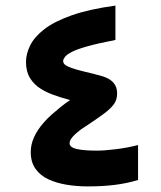

<svg xmlns="http://www.w3.org/2000/svg" viewBox="-20 -660 576 687"><path d="M474 -16Q435 -4 391 1.5Q347 7 294 7Q255 7 218.5 1Q182 -5 153 -18.5Q124 -32 107 -56Q90 -80 90 -116Q90 -143 102 -169.5Q114 -196 137 -222Q150 -237 165.5 -250.5Q181 -264 197.5 -277.5Q214 -291 231 -302Q218 -306 206.5 -309Q195 -312 185 -316Q152 -326 127 -341.5Q102 -357 87.5 -380.5Q73 -404 73 -438Q73 -467 88 -497.5Q103 -528 138.5 -555.5Q174 -583 236 -605Q298 -627 393 -640V-517Q331 -505 293.5 -494.5Q256 -484 237.5 -474.5Q219 -465 212.5 -456.5Q206 -448 206 -442Q206 -434 212.5 -428.5Q219 -423 235.5 -417Q252 -411 281 -404Q299 -400 316 -395.5Q333 -391 347 -387Q373 -379 386 -364Q399 -349 399 -327Q399 -309 393 -296.5Q387 -284 373 -271Q365 -263 351.5 -253Q338 -243 322 -232Q309 -223 295.5 -214Q282 -205 271 -198Q251 -183 240 -170.5Q229 -158 229 -147Q229 -133 254 -127Q279 -121 327 -121Q353 -121 394 -126Q435 -131 474 -141Z"/></svg>

Font: Noto Sans Syriac Eastern
Style: Bold
Weight: 700
Designer: Patrick Giasson and the Monotype Design Team
Foundry: Monotype Imaging Inc.
Version: Version 3.001